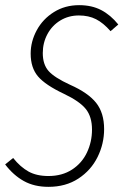

<svg xmlns="http://www.w3.org/2000/svg" viewBox="-21 -714 483 745"><path d="M438 -619 408 -593Q380 -625 351.5 -639.5Q323 -654 285 -654Q245 -654 213 -634.5Q181 -615 163 -581.5Q145 -548 145 -508Q145 -464 167.5 -438.5Q190 -413 251 -385Q321 -354 352 -315Q383 -276 383 -213Q383 -156 357.5 -104.5Q332 -53 283 -21Q234 11 167 11Q112 11 71.5 -11.5Q31 -34 -1 -76L30 -101Q58 -66 89.5 -48.5Q121 -31 167 -31Q220 -31 258.5 -56Q297 -81 316.5 -122.5Q336 -164 336 -211Q336 -261 312 -291Q288 -321 227 -350Q155 -384 126.5 -417.5Q98 -451 98 -506Q98 -553 121.5 -596.5Q145 -640 188 -667Q231 -694 286 -694Q335 -694 371.5 -675Q408 -656 438 -619Z"/></svg>

Font: Fira Sans Extra Condensed ExtraLight
Style: Italic
Weight: 275
Width: 3
Italic angle: -8°
Designer: Carrois Corporate & Edenspiekermann AG
Foundry: Carrois Corporate GbR & Edenspiekermann AG
Version: Version 4.203